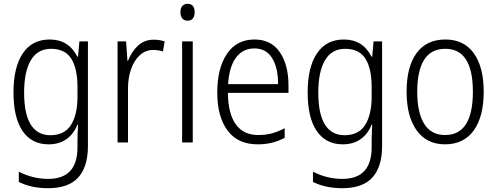

<svg xmlns="http://www.w3.org/2000/svg" viewBox="-20 -750 2617 1011"><path d="M387 -452H391L398 -532H443V19Q443 128 392 184.5Q341 241 233 241Q145 241 79 208V154Q153 192 234 192Q388 192 388 25V-6Q388 -48 391 -94H388Q368 -44 329.5 -17Q291 10 236 10Q147 10 99 -60Q51 -130 51 -263Q51 -396 100 -469Q149 -542 242 -542Q341 -542 387 -452ZM107 -262Q107 -150 142 -94Q177 -38 245 -38Q320 -38 354 -92.5Q388 -147 388 -240V-290Q388 -390 355 -441.5Q322 -493 249 -493Q178 -493 142.5 -433Q107 -373 107 -262Z M847 -532 838 -479Q814 -487 786 -487Q747 -487 717 -460Q687 -433 670.5 -387Q654 -341 654 -285V0H599V-532H644L651 -430H654Q673 -479 707 -510Q741 -541 789 -541Q820 -541 847 -532Z M1005 -686Q1005 -665 995.5 -653Q986 -641 968 -641Q950 -641 940 -653Q930 -665 930 -686Q930 -707 940 -718.5Q950 -730 968 -730Q986 -730 995.5 -718.5Q1005 -707 1005 -686ZM995 0H939V-532H995Z M1499 -301V-261H1180Q1181 -152 1221.5 -95.5Q1262 -39 1340 -39Q1379 -39 1411 -47.5Q1443 -56 1479 -75V-24Q1446 -7 1412 1.5Q1378 10 1337 10Q1232 10 1178 -63Q1124 -136 1124 -263Q1124 -391 1175 -466.5Q1226 -542 1320 -542Q1408 -542 1453.5 -475Q1499 -408 1499 -301ZM1181 -307H1444Q1445 -391 1413.5 -443Q1382 -495 1320 -495Q1259 -495 1223 -447Q1187 -399 1181 -307Z M1936 -452H1940L1947 -532H1992V19Q1992 128 1941 184.5Q1890 241 1782 241Q1694 241 1628 208V154Q1702 192 1783 192Q1937 192 1937 25V-6Q1937 -48 1940 -94H1937Q1917 -44 1878.5 -17Q1840 10 1785 10Q1696 10 1648 -60Q1600 -130 1600 -263Q1600 -396 1649 -469Q1698 -542 1791 -542Q1890 -542 1936 -452ZM1656 -262Q1656 -150 1691 -94Q1726 -38 1794 -38Q1869 -38 1903 -92.5Q1937 -147 1937 -240V-290Q1937 -390 1904 -441.5Q1871 -493 1798 -493Q1727 -493 1691.5 -433Q1656 -373 1656 -262Z M2323 10Q2227 10 2174 -63.5Q2121 -137 2121 -267Q2121 -399 2173.5 -470.5Q2226 -542 2325 -542Q2423 -542 2475 -469.5Q2527 -397 2527 -267Q2527 -136 2474.5 -63Q2422 10 2323 10ZM2324 -39Q2470 -39 2470 -267Q2470 -493 2325 -493Q2250 -493 2213.5 -435.5Q2177 -378 2177 -267Q2177 -157 2213.5 -98Q2250 -39 2324 -39Z"/></svg>

Font: Noto Sans UI NarrowLight
Style: Regular
Weight: 300
Width: 4
Designer: Monotype Design Team
Foundry: Monotype Imaging Inc.
Version: Version 1.001